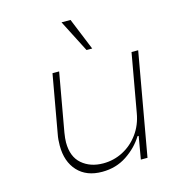

<svg xmlns="http://www.w3.org/2000/svg" viewBox="-113 -848 845 948"><g transform="rotate(-15 309.5 -373.5)"><path d="M526 0H492L512 -116H506Q474 -64 419 -27.5Q364 9 293 9Q213 9 168 -39.5Q123 -88 123 -170Q123 -202 128 -227L181 -525H215L162 -227Q157 -197 157 -177Q157 -104 200 -67Q243 -30 309 -30Q363 -30 410 -54.5Q457 -79 489.5 -123.5Q522 -168 532 -227L585 -525H619ZM289 -756H335L402 -592H373Z"/></g></svg>

Font: Be Vietnam Thin
Style: Italic
Weight: 250
Italic angle: -9°
Designer: Gabriel Lam
Foundry: TypeRant
Version: Version 3.000